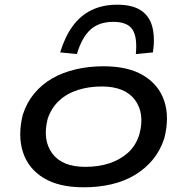

<svg xmlns="http://www.w3.org/2000/svg" viewBox="-20 -788 796 817"><path d="M336 9Q230 9 165 -31Q100 -71 77.5 -141Q55 -211 77 -300Q94 -352 126 -390.5Q158 -429 202.5 -454.5Q247 -480 302.5 -493Q358 -506 421 -506Q526 -506 591 -466.5Q656 -427 679 -358Q702 -289 679 -199Q662 -147 630 -108.5Q598 -70 554 -43.5Q510 -17 455 -4Q400 9 336 9ZM343 -78Q399 -78 445 -93Q491 -108 524.5 -138Q558 -168 573 -216Q597 -305 554.5 -362.5Q512 -420 413 -420Q359 -420 312.5 -405.5Q266 -391 232.5 -360.5Q199 -330 183 -283Q160 -193 202 -135.5Q244 -78 343 -78ZM307 -558 236 -565Q256 -631 289 -676.5Q322 -722 369.5 -745Q417 -768 479 -768Q542 -768 578.5 -744.5Q615 -721 627.5 -676Q640 -631 631 -565L558 -558Q565 -630 543.5 -662.5Q522 -695 462 -695Q402 -695 365.5 -662.5Q329 -630 307 -558Z"/></svg>

Font: Nunito Sans 7pt Expanded Medium
Style: Italic
Weight: 500
Width: 7
Italic angle: -9°
Designer: Vernon Adams
Foundry: Vernon Adams
Version: Version 3.101;gftools[0.9.27]